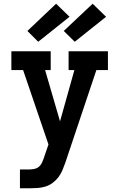

<svg xmlns="http://www.w3.org/2000/svg" viewBox="-20 -795 640 1030"><path d="M87 215V114H139Q153 114 167 110.5Q181 107 191 97.5Q201 88 206.5 75Q212 62 217 48V47L240 -20L104 -419H41V-520H252V-419H222L302 -144L379 -419H348V-520H559V-419H497L330 79Q323 99 314.5 119Q306 139 293 156Q280 173 262.5 186Q245 199 224.5 205.5Q204 212 182.5 213.5Q161 215 139 215ZM381 -571 322 -629 477 -775 549 -705ZM185 -571 127 -629 281 -775 353 -705Z"/></svg>

Font: Iosevka HT Extended
Style: Bold
Weight: 700
Width: 7
Monospace: yes
Designer: Belleve Invis
Foundry: Belleve Invis
Version: Version 32.3.0; ttfautohint (v1.8.4)